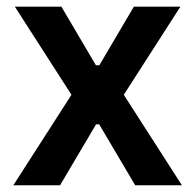

<svg xmlns="http://www.w3.org/2000/svg" viewBox="-20 -548 578 568"><path d="M19.5 0H157.7L264.2 -180.2H273.4L379.9 0H518.1L346.2 -267.6L513.7 -528.3H376L273.9 -355H263.7L161.6 -528.3H23.9L191.4 -267.6Z"/></svg>

Font: Faust Sans Bold
Style: Regular
Weight: 700
Designer: Andreas Faust
Version: Version 1.003;Glyphs 3.1.2 (3151)